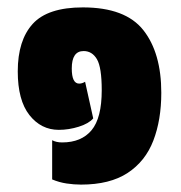

<svg xmlns="http://www.w3.org/2000/svg" viewBox="-20 -485 489 519"><path d="M199 14Q180 14 160 11Q140 8 121 0V-106Q132 -100 148 -100Q200 -100 227.5 -133Q255 -166 255 -241Q255 -303 242 -325Q229 -347 206 -347Q174 -347 174 -300Q174 -259 194 -259Q202 -259 210 -264L232 -165Q220 -151 193 -142.5Q166 -134 139 -134Q91 -134 59.5 -174Q28 -214 28 -292Q28 -376 68.5 -420.5Q109 -465 204 -465Q319 -465 367.5 -403.5Q416 -342 416 -234Q416 -161 394.5 -105Q373 -49 325 -17.5Q277 14 199 14Z"/></svg>

Font: Noto Sans Thai Cond Blk
Style: Regular
Weight: 900
Width: 3
Designer: Monotype Design Team
Foundry: Monotype Imaging Inc.
Version: Version 2.002; ttfautohint (v1.8.4.7-5d5b)